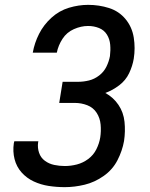

<svg xmlns="http://www.w3.org/2000/svg" viewBox="-20 -763 616 791"><path d="M247 8Q287 8 328.5 -2Q370 -12 407 -38Q444 -64 464 -103Q484 -142 491 -182Q497 -222 493 -261Q489 -300 468 -331Q447 -362 414 -380Q444 -391 471 -411.5Q498 -432 512 -461.5Q526 -491 531 -521Q538 -565 531 -608.5Q524 -652 497 -684.5Q470 -717 429 -730Q388 -743 343 -743Q304 -743 264 -731Q224 -719 192 -690Q160 -661 141 -623.5Q122 -586 115 -546H214Q220 -576 237.5 -603Q255 -630 284.5 -643Q314 -656 343 -656Q367 -656 388 -647.5Q409 -639 420.5 -620.5Q432 -602 434 -579Q436 -556 433 -532Q429 -510 418.5 -488.5Q408 -467 388.5 -452Q369 -437 346.5 -431.5Q324 -426 302 -426H238L224 -339H288Q315 -339 339.5 -329.5Q364 -320 378 -298.5Q392 -277 394.5 -250Q397 -223 393 -197Q389 -172 377 -148Q365 -124 343.5 -108Q322 -92 297 -85.5Q272 -79 247 -79Q225 -79 203.5 -83.5Q182 -88 165 -100.5Q148 -113 141 -133.5Q134 -154 137 -176L138 -181H39Q38 -177 37 -173Q32 -139 40 -107.5Q48 -76 69 -52.5Q90 -29 119 -15.5Q148 -2 180.5 3Q213 8 247 8Z"/></svg>

Font: Iosevka Sparkle Medium
Style: Italic
Weight: 500
Italic angle: -9°
Designer: Belleve Invis
Foundry: Belleve Invis
Version: Version 4.5.0; ttfautohint (v1.8.3)